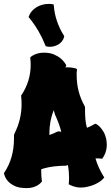

<svg xmlns="http://www.w3.org/2000/svg" viewBox="-24 -969 569 987"><path d="M522 -254.9Q524.9 -238.8 524.9 -225.1Q524.9 -210 522 -198Q519 -186 515.4 -177.5Q511.7 -168.9 508.5 -163.8Q505.4 -158.7 504.9 -158.2L501 -152.8L494.1 -153.8Q487.3 -154.8 480.5 -154.8Q473.6 -154.8 466.8 -154.8Q473.6 -130.9 483.9 -108.4Q494.1 -85.9 506.8 -64.9L512.2 -57.1L505.9 -49.8Q505.4 -49.3 500.7 -44.7Q496.1 -40 486.8 -33.9Q477.5 -27.8 463.1 -21Q448.7 -14.2 429.2 -9.8Q419.9 -7.3 410.9 -6.1Q401.9 -4.9 393.1 -4.9Q380.4 -4.9 369.9 -6.8Q359.4 -8.8 352.1 -11.5Q344.7 -14.2 340.6 -16.1Q336.4 -18.1 335.9 -18.1L329.1 -22L330.1 -29.8Q330.1 -36.1 330.6 -42Q331.1 -47.9 331.1 -54.2Q331.1 -87.9 325.2 -121.1Q323.2 -119.1 321.8 -119.1L314.9 -117.2Q284.2 -117.2 252 -113.3Q219.7 -109.4 188 -99.1V-84Q188 -63 190.9 -42L191.9 -37.1L189 -33.2Q188.5 -32.7 184.1 -27.8Q179.7 -22.9 170.4 -17.1Q161.1 -11.2 147 -6.6Q132.8 -2 112.8 -2Q73.7 -2 51 -13.2Q28.3 -24.4 16.1 -38.6Q2 -54.7 -2.9 -75.2L-3.9 -79.1L-1 -83Q23.9 -121.1 35.9 -164.3Q47.9 -207.5 47.9 -257.8V-274.9L49.8 -280.8Q68.8 -318.8 77.9 -356.7Q86.9 -394.5 86.9 -433.1Q86.9 -442.9 86.4 -452.6Q85.9 -462.4 85 -472.2L84 -477.1L86.9 -481Q133.8 -552.7 133.8 -636.2Q133.8 -643.6 133.3 -651.6Q132.8 -659.7 131.8 -668V-673.8L136.2 -678.2Q136.7 -678.7 141.4 -681.9Q146 -685.1 154.3 -688.7Q162.6 -692.4 174.6 -695.3Q186.5 -698.2 202.1 -698.2Q232.4 -698.2 253.7 -689Q274.9 -679.7 288.1 -668.5Q301.3 -657.2 307.4 -647.9Q313.5 -638.7 314 -638.2L316.9 -631.8L314 -626Q312 -624 312 -623H318.8Q340.3 -623 352.8 -620.1Q365.2 -617.2 366.2 -617.2L372.1 -612.8L371.1 -606Q370.1 -600.1 370.1 -594.5Q370.1 -588.9 370.1 -583Q370.1 -496.1 411.1 -423.8L413.1 -418V-404.8Q413.1 -379.4 415 -356.2Q417 -333 422.9 -312Q432.6 -315.9 441.9 -320.3Q451.2 -324.7 460 -330.1L464.8 -333L471.2 -331.1Q471.7 -330.6 477.8 -326.7Q483.9 -322.8 491.9 -314Q500 -305.2 508.5 -290.8Q517.1 -276.4 522 -254.9ZM258.8 -379.9 252 -402.8Q240.7 -373.5 235.4 -344.7Q230 -315.9 230 -288.1V-274.9Q251 -282.2 270 -292L277.8 -293.9Q281.2 -293 284.7 -292.5Q288.1 -292 291 -292Q285.6 -313 277.6 -334.7Q269.5 -356.4 258.8 -379.9ZM306.2 -782.7 305.2 -778.3Q301.8 -765.1 293.9 -755.9Q286.1 -746.6 276.1 -740.5Q266.1 -734.4 254.4 -731.4Q242.7 -728.5 231.9 -728.5Q228 -728.5 223.9 -728.8Q219.7 -729 215.8 -730.5L210.9 -731.4L209 -736.3Q193.8 -774.4 173.6 -809.3Q153.3 -844.2 127 -876.5L123 -880.4L125 -886.7Q129.4 -899.9 139.4 -911.4Q149.4 -922.9 162.6 -931.2Q175.8 -939.5 191.7 -944.1Q207.5 -948.7 224.1 -948.7Q229.5 -948.7 234.1 -948.7Q238.8 -948.7 244.1 -947.8L252 -945.8L252.9 -937.5Q255.9 -899.4 268.6 -861.3Q281.2 -823.2 304.2 -786.6Z"/></svg>

Font: Hanalei Fill
Style: Regular
Weight: 400
Version: Version 1.000